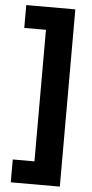

<svg xmlns="http://www.w3.org/2000/svg" viewBox="-59 -784 451 941"><g transform="rotate(5 166.5 -313.0)"><path d="M272.6 123H31.2V10.6H137.9V-636.6H31.2V-749H272.6Z"/></g></svg>

Font: Cairo
Style: Regular
Weight: 400
Designer: Mohamed Gaber, Accademia di Belle Arti di Urbino
Foundry: Kief Type Foundry, Accademia di Belle Arti di Urbino
Version: Version 3.120